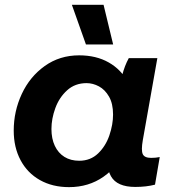

<svg xmlns="http://www.w3.org/2000/svg" viewBox="-20 -759 730 789"><path d="M426.2 -166.6 445.4 -165.2 477.2 -430.8Q479.4 -438.8 482.2 -450.2Q492.2 -489 509.2 -520H626.6L566.8 -182.8Q559.6 -141.4 566.6 -125.8Q573.6 -110.2 601.2 -110.2Q620.6 -110.2 636.4 -113.6L617 -0.2Q581 9.2 535.8 9.2Q461 9.2 436.1 -34.6Q411.2 -78.4 426.2 -166.6ZM532.8 -302.2Q532.8 -219 499.6 -147.3Q466.4 -75.6 405.4 -32.8Q344.4 10 263.6 10Q195.6 10 144.1 -19Q92.6 -48 64.5 -100.8Q36.4 -153.6 36.4 -222.2Q36.4 -301.8 69.5 -372.9Q102.6 -444 163.9 -487.8Q225.2 -531.6 305.4 -531.6Q375.4 -531.6 426.9 -502.3Q478.4 -473 505.6 -420.7Q532.8 -368.4 532.8 -302.2ZM191.4 -228.8Q191.4 -189.2 205.3 -159.7Q219.2 -130.2 244.8 -114.3Q270.4 -98.4 305.6 -98.4Q351.8 -98.4 383.1 -128.5Q414.4 -158.6 429.5 -202.9Q444.6 -247.2 444.6 -288.4Q444.6 -333.2 428 -362Q411.4 -390.8 386.5 -404.1Q361.6 -417.4 335.8 -417.4Q288.4 -417.4 255.9 -388Q223.4 -358.6 207.4 -314.8Q191.4 -271 191.4 -228.8ZM275.4 -739.2H405.6L445 -576.2H333.2Z"/></svg>

Font: Fixel Italic Variable 20240409 Display Thin
Style: Italic
Weight: 100
Italic angle: -10°
Designer: AlfaBravo + MacPaw
Foundry: Kyrylo Tkachov, Marchela Mozhyna, Serhii Makarenko, Maria Weinstein, Zakhar Kryvoshyya
Version: Version 1.211;Glyphs 3.2 (3225)